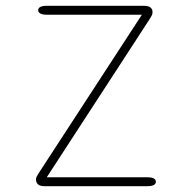

<svg xmlns="http://www.w3.org/2000/svg" viewBox="-20 -639 659 659"><path d="M140.5 -30.5H486Q500.5 -30.5 507.8 -26.5Q515 -22.5 515 -15Q515 -8 507.8 -4Q500.5 0 486 0H132Q118 0 110.8 -6Q103.5 -12 103.5 -22.5Q103.5 -28 106 -33Q108.5 -38 114 -46.5L467 -588.5H139.5Q125.5 -588.5 118.2 -592.8Q111 -597 111 -604Q111 -611 118.2 -615Q125.5 -619 139.5 -619H475Q489 -619 496.2 -613.5Q503.5 -608 503.5 -597.5Q503.5 -591 501 -586Q498.5 -581 493 -572.5Z"/></svg>

Font: Sono ExtraLight Monospace ExtraLight
Style: Regular
Weight: 250
Version: Version 2.112